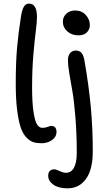

<svg xmlns="http://www.w3.org/2000/svg" viewBox="-20 -824 594 1060"><path d="M209 -33.2Q183.1 -33.2 164.3 -39.1Q145.5 -44.9 126 -64.9Q106.4 -85 94.5 -119.6Q82.5 -154.3 74.7 -215.3Q66.9 -276.4 66.9 -360.8Q66.9 -477.1 74.2 -560.3Q81.5 -643.6 96.2 -735.8Q102.5 -772.9 112.8 -788.6Q123 -804.2 140.1 -804.2Q184.1 -804.2 184.1 -730Q184.1 -702.6 177.5 -651.6Q170.9 -600.6 164.1 -520Q157.2 -439.5 157.2 -340.8Q157.2 -256.8 165 -205.8Q172.9 -154.8 184.8 -136.5Q196.8 -118.2 213.9 -118.2Q229.5 -118.2 243.2 -123.5Q256.8 -128.9 262.2 -128.9Q292 -128.9 292 -95.2Q292 -68.4 267.1 -50.8Q242.2 -33.2 209 -33.2ZM413.1 -628.9Q376.5 -628.9 351.8 -650.6Q327.1 -672.4 327.1 -704.1Q327.1 -731 346.4 -748.5Q365.7 -766.1 395 -766.1Q431.2 -766.1 453.6 -741.2Q476.1 -716.3 476.1 -685.1Q476.1 -663.1 460.4 -646Q444.8 -628.9 413.1 -628.9ZM353 215.8Q303.2 215.8 274.7 195.6Q246.1 175.3 246.1 146Q246.1 128.9 254.9 119.9Q263.7 110.8 278.8 110.8Q289.6 110.8 309.3 120.4Q329.1 129.9 344.2 129.9Q373 129.9 388.4 101.8Q403.8 73.7 403.8 20Q403.8 -85 396.2 -177.7Q388.7 -270.5 379.4 -321.8Q370.1 -373 362.5 -419.7Q355 -466.3 355 -490.2Q355 -517.1 367.2 -531Q379.4 -544.9 397.9 -544.9Q417.5 -544.9 429.4 -532.7Q441.4 -520.5 446.8 -486.8Q470.7 -348.6 481.4 -232.4Q492.2 -116.2 492.2 12.2Q492.2 111.3 454.8 163.6Q417.5 215.8 353 215.8Z"/></svg>

Font: Shantell Sans Bouncy
Style: Regular
Weight: 400
Designer: Stephen Nixon, Anya Danilova, Shantell Martin
Foundry: Arrow Type
Version: Version 1.006;[9816181b4]